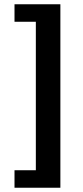

<svg xmlns="http://www.w3.org/2000/svg" viewBox="-20 -728 389 900"><path d="M48 152H263V-708H48V-626H148V70H48Z"/></svg>

Font: DAIFUKU Sans
Style: Bold
Weight: 700
Designer: Original font ‘Source Han Sans JP’ : Paul D. Hunt
Foundry: Daifuku
Version: Version 1.000